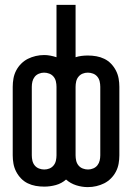

<svg xmlns="http://www.w3.org/2000/svg" viewBox="-20 -755 540 785"><path d="M339 10Q315 10 291.5 2.5Q268 -5 250 -21Q232 -5 208.5 1.5Q185 8 161 8Q143 8 126 5Q109 2 93.5 -5.5Q78 -13 66 -25.5Q54 -38 46 -53.5Q38 -69 35 -86Q32 -103 32 -120V-400Q32 -417 35 -434Q38 -451 46 -466.5Q54 -482 66.5 -494.5Q79 -507 94 -514.5Q109 -522 126 -526Q143 -530 161 -530Q173 -530 186 -527.5Q199 -525 211 -521V-735H289V-521Q301 -525 314 -526.5Q327 -528 339 -528Q357 -528 374 -525Q391 -522 406.5 -514.5Q422 -507 434 -494.5Q446 -482 454 -466.5Q462 -451 465 -434Q468 -417 468 -400V-120Q468 -103 465 -86Q462 -69 454 -53.5Q446 -38 433.5 -25.5Q421 -13 406 -5.5Q391 2 374 6Q357 10 339 10ZM161 -62Q172 -62 182 -66Q192 -70 199 -78.5Q206 -87 208.5 -98Q211 -109 211 -120V-400Q211 -411 208.5 -422Q206 -433 199 -441.5Q192 -450 181.5 -454Q171 -458 160 -458Q149 -458 138.5 -453.5Q128 -449 121.5 -440.5Q115 -432 112.5 -421.5Q110 -411 110 -400V-120Q110 -109 112.5 -98Q115 -87 122 -78.5Q129 -70 139.5 -66Q150 -62 161 -62ZM340 -62Q351 -62 361.5 -66.5Q372 -71 378.5 -79.5Q385 -88 387.5 -98.5Q390 -109 390 -120V-400Q390 -411 387.5 -422Q385 -433 378 -441.5Q371 -450 360.5 -454Q350 -458 339 -458Q328 -458 318 -454Q308 -450 301 -441.5Q294 -433 291.5 -422Q289 -411 289 -400V-120Q289 -109 291.5 -98Q294 -87 301 -78.5Q308 -70 318.5 -66Q329 -62 340 -62Z"/></svg>

Font: Zed Mono
Style: Regular
Weight: 400
Monospace: yes
Designer: Belleve Invis
Foundry: Belleve Invis
Version: Version 1.0.0; ttfautohint (v1.8.4)